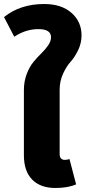

<svg xmlns="http://www.w3.org/2000/svg" viewBox="-31 -918 426 956"><path d="M292 -122Q303 -122 315 -126L348 0Q307 18 245 18Q170 18 129 -24Q88 -66 88 -145V-469Q88 -513 102 -549.5Q116 -586 135.5 -609.5Q155 -633 175 -652.5Q195 -672 209 -692.5Q223 -713 223 -733Q223 -773 160 -773Q97 -773 40 -735L-11 -833Q70 -898 189 -898Q275 -898 325 -854Q375 -810 375 -742Q375 -703 358 -668Q341 -633 320.5 -610.5Q300 -588 283 -551Q266 -514 266 -471V-151Q266 -122 292 -122Z"/></svg>

Font: FiraGO ExtraBold
Style: Regular
Weight: 800
Designer: bBox Type
Foundry: bBox Type GmbH
Version: Version 1.001;PS 001.001;hotconv 1.0.88;makeotf.lib2.5.64775